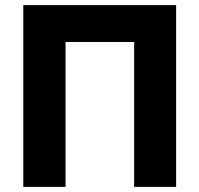

<svg xmlns="http://www.w3.org/2000/svg" viewBox="-20 -730 779 750"><path d="M71 -710H668V0H504V-566H236V0H71Z"/></svg>

Font: Boldmen
Style: Bold
Weight: 700
Designer: Matt McInerney, Pablo Impallari, Rodrigo Fuenzalida
Foundry: LIVING CONCEPT
Version: Version 1.000